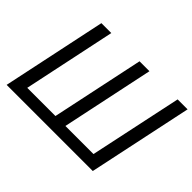

<svg xmlns="http://www.w3.org/2000/svg" viewBox="-140 -971 1232 1232"><g transform="rotate(45 476.0 -355.0)"><path d="M20 0 169.9 -710H259.8L127 -80.1H382.8L516.1 -710H606L473.1 -80.1H728L861.8 -710H952.1L801.8 0Z"/></g></svg>

Font: Rawline Medium
Style: Italic
Weight: 500
Italic angle: -12°
Designer: Matt McInerney, Pablo Impallari, Rodrigo Fuenzalida
Foundry: Matt McInerney, Pablo Impallari, Rodrigo Fuenzalida
Version: Version 4.020;PS 004.020;hotconv 1.0.88;makeotf.lib2.5.64775